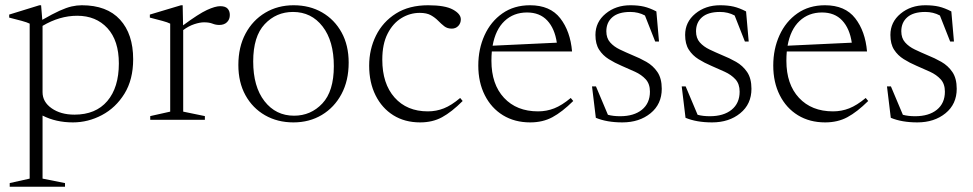

<svg xmlns="http://www.w3.org/2000/svg" viewBox="-20 -456 3706 731"><path d="M227.5 241V255H17V241L93 224V-366Q83 -371 63 -376.5Q43 -382 15 -389V-400.5L130 -436H136.5L141 -380.5Q180 -403 206.5 -415Q233 -427 252.8 -431.5Q272.5 -436 291.5 -436Q387 -436 437 -381.2Q487 -326.5 487 -230.5Q487 -153 453.8 -99.2Q420.5 -45.5 368 -17.8Q315.5 10 257.5 10Q193 10 142 -16V224ZM432.5 -214.5Q432.5 -301.5 389 -348.8Q345.5 -396 274 -396Q207 -396 142 -357.5V-105Q142 -68 176.5 -43.8Q211 -19.5 263.5 -19.5Q344.5 -19.5 388.5 -71.2Q432.5 -123 432.5 -214.5Z M818.5 -432.5Q838 -432.5 846.5 -423.2Q855 -414 855 -399Q855 -382 844.2 -371.5Q833.5 -361 815 -361Q801.5 -361 789 -366Q776.5 -371 757 -371Q741 -371 719.8 -364Q698.5 -357 677.5 -341.5V-31L760 -14V0H552V-14L628 -31V-366Q618.5 -371 598.2 -376.5Q578 -382 550.5 -389V-400.5L669 -436H675.5L677 -359.5Q736.5 -403.5 768 -418Q799.5 -432.5 818.5 -432.5Z M1097 10Q1036.5 10 989 -17.2Q941.5 -44.5 914.5 -93.5Q887.5 -142.5 887.5 -208.5Q887.5 -277 914.8 -328Q942 -379 989.8 -407.5Q1037.5 -436 1098 -436Q1159 -436 1206.2 -408.8Q1253.5 -381.5 1280.5 -332.5Q1307.5 -283.5 1307.5 -217.5Q1307.5 -149 1280.2 -98Q1253 -47 1205.5 -18.5Q1158 10 1097 10ZM1099.5 -15.5Q1163.5 -15.5 1207.2 -62Q1251 -108.5 1251 -204Q1251 -300 1208.2 -355.2Q1165.5 -410.5 1095.5 -410.5Q1031.5 -410.5 987.8 -364Q944 -317.5 944 -222Q944 -126 987 -70.8Q1030 -15.5 1099.5 -15.5Z M1610 -436Q1674.5 -436 1704.5 -419.5Q1734.5 -403 1734.5 -382.5Q1734.5 -367.5 1724.8 -357.2Q1715 -347 1700 -347Q1683 -347 1671.5 -356Q1660 -365 1648.2 -377Q1636.5 -389 1620.5 -398Q1604.5 -407 1578 -407Q1541 -407 1508.5 -387.2Q1476 -367.5 1455.8 -328Q1435.5 -288.5 1435.5 -229Q1435.5 -137.5 1482.2 -84.8Q1529 -32 1609 -32Q1641 -32 1670 -43.5Q1699 -55 1732 -83L1741.5 -71.5Q1699.5 -29.5 1663.2 -9.8Q1627 10 1579.5 10Q1521 10 1477.5 -17.2Q1434 -44.5 1409.8 -93.2Q1385.5 -142 1385.5 -206Q1385.5 -268 1411.5 -320.5Q1437.5 -373 1487.5 -404.5Q1537.5 -436 1610 -436Z M1998 -436Q2074.5 -436 2113 -386.5Q2151.5 -337 2158 -260H1852.5Q1851 -243 1851 -224.5Q1851 -135 1899 -83.5Q1947 -32 2028.5 -32Q2061 -32 2090.2 -43.5Q2119.5 -55 2153 -83L2162.5 -71.5Q2120 -29.5 2083.2 -9.8Q2046.5 10 1998.5 10Q1939.5 10 1895 -17.2Q1850.5 -44.5 1825.8 -93.5Q1801 -142.5 1801 -206.5Q1801 -269.5 1824.8 -321.8Q1848.5 -374 1892.8 -405Q1937 -436 1998 -436ZM1986.5 -408.5Q1935.5 -408.5 1901 -376Q1866.5 -343.5 1855.5 -282L2100 -293.5Q2092 -347.5 2063.5 -378Q2035 -408.5 1986.5 -408.5Z M2380 -436Q2409.5 -436 2431.8 -430.8Q2454 -425.5 2479 -412.5L2489 -298H2474.5L2435.5 -397Q2410.5 -410.5 2379.5 -410.5Q2334.5 -410.5 2311.5 -390.5Q2288.5 -370.5 2288.5 -337Q2288.5 -311 2302.8 -294.8Q2317 -278.5 2340 -267.5Q2363 -256.5 2389 -245.5Q2415.5 -235 2441 -220.5Q2466.5 -206 2483 -181.8Q2499.5 -157.5 2499.5 -118Q2499.5 -59.5 2456.8 -24.8Q2414 10 2349.5 10Q2290.5 10 2248.5 -7.5L2234 -127H2249L2294.5 -19Q2314.5 -13.5 2341 -13.5Q2393.5 -13.5 2424 -38.2Q2454.5 -63 2454.5 -107Q2454.5 -136.5 2438.5 -154Q2422.5 -171.5 2397.8 -182.8Q2373 -194 2346.5 -205.5Q2320.5 -216.5 2297.8 -230.8Q2275 -245 2261 -266.8Q2247 -288.5 2247 -323Q2247 -372 2285.8 -404Q2324.5 -436 2380 -436Z M2721.5 -436Q2751 -436 2773.2 -430.8Q2795.5 -425.5 2820.5 -412.5L2830.5 -298H2816L2777 -397Q2752 -410.5 2721 -410.5Q2676 -410.5 2653 -390.5Q2630 -370.5 2630 -337Q2630 -311 2644.2 -294.8Q2658.5 -278.5 2681.5 -267.5Q2704.5 -256.5 2730.5 -245.5Q2757 -235 2782.5 -220.5Q2808 -206 2824.5 -181.8Q2841 -157.5 2841 -118Q2841 -59.5 2798.2 -24.8Q2755.5 10 2691 10Q2632 10 2590 -7.5L2575.5 -127H2590.5L2636 -19Q2656 -13.5 2682.5 -13.5Q2735 -13.5 2765.5 -38.2Q2796 -63 2796 -107Q2796 -136.5 2780 -154Q2764 -171.5 2739.2 -182.8Q2714.5 -194 2688 -205.5Q2662 -216.5 2639.2 -230.8Q2616.5 -245 2602.5 -266.8Q2588.5 -288.5 2588.5 -323Q2588.5 -372 2627.2 -404Q2666 -436 2721.5 -436Z M3121 -436Q3197.5 -436 3236 -386.5Q3274.5 -337 3281 -260H2975.5Q2974 -243 2974 -224.5Q2974 -135 3022 -83.5Q3070 -32 3151.5 -32Q3184 -32 3213.2 -43.5Q3242.5 -55 3276 -83L3285.5 -71.5Q3243 -29.5 3206.2 -9.8Q3169.5 10 3121.5 10Q3062.5 10 3018 -17.2Q2973.5 -44.5 2948.8 -93.5Q2924 -142.5 2924 -206.5Q2924 -269.5 2947.8 -321.8Q2971.5 -374 3015.8 -405Q3060 -436 3121 -436ZM3109.5 -408.5Q3058.5 -408.5 3024 -376Q2989.5 -343.5 2978.5 -282L3223 -293.5Q3215 -347.5 3186.5 -378Q3158 -408.5 3109.5 -408.5Z M3503 -436Q3532.5 -436 3554.8 -430.8Q3577 -425.5 3602 -412.5L3612 -298H3597.5L3558.5 -397Q3533.5 -410.5 3502.5 -410.5Q3457.5 -410.5 3434.5 -390.5Q3411.5 -370.5 3411.5 -337Q3411.5 -311 3425.8 -294.8Q3440 -278.5 3463 -267.5Q3486 -256.5 3512 -245.5Q3538.5 -235 3564 -220.5Q3589.5 -206 3606 -181.8Q3622.5 -157.5 3622.5 -118Q3622.5 -59.5 3579.8 -24.8Q3537 10 3472.5 10Q3413.5 10 3371.5 -7.5L3357 -127H3372L3417.5 -19Q3437.5 -13.5 3464 -13.5Q3516.5 -13.5 3547 -38.2Q3577.5 -63 3577.5 -107Q3577.5 -136.5 3561.5 -154Q3545.5 -171.5 3520.8 -182.8Q3496 -194 3469.5 -205.5Q3443.5 -216.5 3420.8 -230.8Q3398 -245 3384 -266.8Q3370 -288.5 3370 -323Q3370 -372 3408.8 -404Q3447.5 -436 3503 -436Z"/></svg>

Font: Newsreader Text Light
Style: Regular
Weight: 300
Designer: Hugues Gentile
Foundry: Production Type
Version: Version 1.002